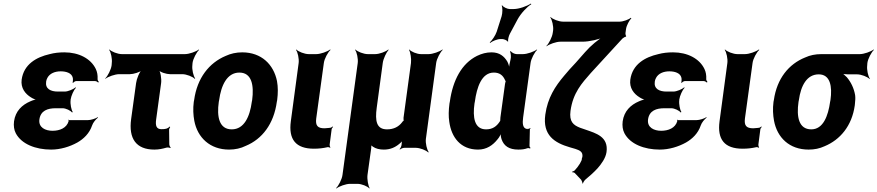

<svg xmlns="http://www.w3.org/2000/svg" viewBox="-20 -833 4945 1082"><path d="M276 -96C236 -96 196 -114 202 -160C209 -210 249 -223 294 -223H333C351 -223 378 -210 386 -199L390 -202C382 -213 375 -247 378 -269V-272C381 -293 396 -327 408 -338L406 -341C394 -330 363 -317 345 -317H306C266 -317 234 -332 240 -373C241 -380 243 -387 247 -394C260 -419 289 -431 322 -431C352 -431 384 -422 390 -395C392 -389 391 -372 389 -367L392 -366C395 -370 403 -376 409 -376H516C523 -376 530 -371 533 -368L537 -371C534 -375 529 -382 530 -388C531 -409 528 -427 520 -444C492 -503 424 -538 343 -538C313 -538 286 -535 260 -528C185 -511 114 -471 102 -384C96 -337 122 -304 155 -284C165 -277 183 -270 193 -269V-273C183 -274 164 -268 151 -262C104 -242 67 -207 59 -149C56 -124 59 -101 69 -82C101 -21 181 10 268 10C320 10 373 -6 416 -30C451 -50 484 -81 499 -126C504 -142 521 -162 532 -170L531 -173C520 -165 492 -156 475 -156H370C368 -156 369 -158 368 -159L365 -157C366 -156 367 -153 367 -151C356 -111 316 -96 276 -96Z M890 -105C861 -105 855 -125 860 -160L888 -365C891 -389 885 -429 874 -441L872 -439C882 -426 918 -415 938 -415H1007C1031 -415 1066 -401 1077 -389L1080 -391C1070 -404 1061 -441 1064 -465L1065 -478C1068 -502 1088 -539 1102 -552L1100 -554C1085 -542 1046 -528 1022 -528H667C643 -528 608 -542 597 -554L595 -552C605 -539 613 -502 610 -478L609 -465C606 -441 587 -404 573 -391L574 -389C589 -401 628 -415 652 -415H712C732 -415 769 -426 783 -439L781 -441C766 -429 750 -389 747 -365L719 -162C704 -52 747 10 850 10C876 10 897 5 918 -1C925 -3 936 -1 940 1L942 -2C938 -5 934 -14 934 -21L933 -104C934 -109 938 -115 939 -117L936 -120C925 -107 910 -105 890 -105Z M1074 -269 1072 -259C1067 -220 1069 -185 1075 -152C1093 -58 1163 10 1271 10C1305 10 1337 3 1365 -11C1457 -49 1523 -134 1540 -259L1542 -269C1547 -308 1547 -343 1541 -376C1522 -470 1453 -538 1345 -538C1311 -538 1280 -531 1252 -518C1159 -479 1091 -394 1074 -269ZM1401 -269 1399 -259C1388 -176 1356 -104 1286 -104C1215 -104 1201 -175 1213 -259L1215 -269C1226 -351 1259 -424 1329 -424C1399 -424 1412 -352 1401 -269Z M1749 5C1778 5 1801 2 1823 -3C1828 -5 1837 -3 1840 0L1842 -3C1839 -6 1837 -15 1838 -20L1849 -105C1850 -110 1855 -115 1857 -118L1854 -120C1852 -118 1846 -113 1841 -113L1833 -112L1809 -110C1770 -110 1757 -125 1762 -165L1805 -478C1808 -502 1828 -539 1843 -552L1840 -554C1825 -542 1786 -528 1762 -528H1720C1696 -528 1661 -542 1650 -554L1648 -552C1658 -539 1666 -502 1663 -478L1619 -150C1605 -47 1647 5 1749 5Z M2243 -17C2242 -9 2237 3 2232 7L2234 10C2239 5 2251 0 2259 0H2323C2347 0 2382 14 2393 26L2396 24C2386 11 2377 -26 2380 -50L2438 -478C2441 -502 2461 -539 2475 -552L2473 -554C2458 -542 2419 -528 2395 -528H2353C2329 -528 2296 -542 2287 -554L2285 -552C2293 -539 2299 -502 2296 -478L2254 -169C2254 -166 2254 -152 2256 -151L2258 -154C2256 -155 2247 -147 2246 -144C2227 -119 2199 -104 2161 -104C2101 -104 2093 -152 2103 -226L2137 -478C2140 -502 2158 -539 2170 -552L2168 -554C2155 -542 2118 -528 2094 -528H2053C2029 -528 1994 -542 1983 -554L1981 -552C1991 -539 1999 -502 1996 -478L1910 153C1907 177 1888 214 1874 227L1876 229C1891 217 1929 203 1953 203H1994C2018 203 2052 217 2061 229L2063 227C2055 214 2048 177 2051 153L2072 2C2073 -5 2073 -17 2071 -22L2068 -20C2070 -15 2077 -9 2082 -6C2098 5 2119 10 2143 10C2179 10 2206 -2 2230 -22C2237 -28 2248 -37 2251 -44L2249 -45C2245 -39 2243 -26 2243 -17Z M2952 -107 2954 -104 2951 -106C2924 -109 2924 -140 2928 -171L2970 -478C2973 -502 2993 -539 3007 -552L3005 -554C2990 -542 2951 -528 2927 -528H2892C2880 -528 2863 -537 2858 -545L2854 -542C2859 -535 2861 -510 2857 -497C2853 -482 2848 -458 2849 -446L2852 -447C2850 -457 2845 -475 2839 -486C2821 -516 2795 -538 2750 -538C2721 -538 2695 -531 2668 -518C2582 -475 2532 -382 2515 -260L2513 -250C2508 -212 2507 -177 2512 -146C2524 -59 2576 10 2674 10C2722 10 2757 -14 2784 -48C2794 -59 2803 -77 2805 -87H2802C2800 -77 2803 -58 2807 -47C2820 -11 2848 10 2901 10C2922 10 2937 8 2953 2C2957 1 2964 2 2967 4L2970 0C2967 -1 2963 -8 2964 -13L2966 -102C2965 -105 2969 -108 2970 -110L2967 -112C2966 -111 2963 -107 2961 -107ZM2826 -360 2800 -171C2799 -165 2800 -159 2799 -153C2799 -153 2798 -149 2799 -149L2800 -153C2799 -153 2797 -149 2797 -149C2779 -121 2756 -104 2719 -104C2653 -104 2643 -172 2654 -250L2656 -260C2667 -341 2694 -424 2763 -424C2796 -424 2814 -408 2825 -384C2826 -382 2830 -373 2831 -374V-378C2830 -377 2826 -363 2826 -360ZM2807 -742 2779 -654C2772 -633 2752 -604 2740 -594L2742 -591C2754 -601 2782 -613 2801 -613H2810C2820 -613 2839 -605 2841 -598L2844 -600C2841 -607 2847 -631 2853 -642L2897 -724C2915 -757 2950 -795 2974 -809L2972 -813C2949 -798 2905 -782 2874 -782H2853C2839 -782 2816 -793 2810 -803L2807 -801C2813 -791 2812 -759 2807 -742Z M3472 -711H3153C3129 -711 3094 -725 3083 -737L3081 -735C3091 -722 3100 -685 3097 -661L3095 -648C3092 -624 3073 -587 3059 -574L3060 -572C3075 -584 3114 -598 3138 -598H3262C3301 -598 3358 -611 3387 -626L3385 -629C3356 -615 3308 -575 3277 -539L3225 -480C3200 -454 3178 -429 3159 -406C3109 -347 3066 -282 3053 -187C3037 -71 3105 -28 3191 -3L3222 6C3246 14 3266 22 3262 51C3261 55 3258 62 3258 65H3261C3261 62 3262 53 3261 57C3260 66 3255 77 3248 89C3240 102 3231 114 3219 127C3215 131 3208 133 3205 134L3204 138C3207 137 3216 139 3219 142L3255 180C3258 184 3263 196 3262 201H3265C3266 196 3273 184 3279 179C3301 161 3327 138 3348 115C3368 92 3393 59 3398 24C3410 -63 3338 -82 3281 -102L3249 -113C3211 -128 3187 -147 3195 -208C3209 -310 3259 -364 3309 -421L3488 -616C3491 -619 3504 -627 3507 -626L3509 -630C3506 -631 3504 -644 3505 -648L3508 -670C3511 -690 3527 -720 3538 -730L3535 -733C3524 -723 3492 -711 3472 -711Z M3706 -96C3666 -96 3626 -114 3632 -160C3639 -210 3679 -223 3724 -223H3763C3781 -223 3808 -210 3816 -199L3820 -202C3812 -213 3805 -247 3808 -269V-272C3811 -293 3826 -327 3838 -338L3836 -341C3824 -330 3793 -317 3775 -317H3736C3696 -317 3664 -332 3670 -373C3671 -380 3673 -387 3677 -394C3690 -419 3719 -431 3752 -431C3782 -431 3814 -422 3820 -395C3822 -389 3821 -372 3819 -367L3822 -366C3825 -370 3833 -376 3839 -376H3946C3953 -376 3960 -371 3963 -368L3967 -371C3964 -375 3959 -382 3960 -388C3961 -409 3958 -427 3950 -444C3922 -503 3854 -538 3773 -538C3743 -538 3716 -535 3690 -528C3615 -511 3544 -471 3532 -384C3526 -337 3552 -304 3585 -284C3595 -277 3613 -270 3623 -269V-273C3613 -274 3594 -268 3581 -262C3534 -242 3497 -207 3489 -149C3486 -124 3489 -101 3499 -82C3531 -21 3611 10 3698 10C3750 10 3803 -6 3846 -30C3881 -50 3914 -81 3929 -126C3934 -142 3951 -162 3962 -170L3961 -173C3950 -165 3922 -156 3905 -156H3800C3798 -156 3799 -158 3798 -159L3795 -157C3796 -156 3797 -153 3797 -151C3786 -111 3746 -96 3706 -96Z M4165 5C4194 5 4217 2 4239 -3C4244 -5 4253 -3 4256 0L4258 -3C4255 -6 4253 -15 4254 -20L4265 -105C4266 -110 4271 -115 4273 -118L4270 -120C4268 -118 4262 -113 4257 -113L4249 -112L4225 -110C4186 -110 4173 -125 4178 -165L4221 -478C4224 -502 4244 -539 4259 -552L4256 -554C4241 -542 4202 -528 4178 -528H4136C4112 -528 4077 -542 4066 -554L4064 -552C4074 -539 4082 -502 4079 -478L4035 -150C4021 -47 4063 5 4165 5Z M4867 -464 4868 -478C4871 -502 4891 -539 4905 -552L4903 -554C4888 -542 4849 -528 4825 -528H4609C4575 -528 4545 -522 4517 -509C4425 -472 4358 -390 4341 -269L4339 -259C4334 -220 4336 -185 4342 -152C4360 -58 4428 10 4537 10C4570 10 4599 4 4627 -9C4714 -45 4781 -123 4797 -239L4798 -249C4800 -266 4801 -282 4799 -297C4792 -337 4775 -371 4752 -398C4743 -407 4729 -420 4721 -424L4719 -420C4727 -416 4745 -414 4759 -414H4810C4834 -414 4869 -400 4880 -388L4882 -390C4872 -403 4864 -440 4867 -464ZM4594 -414C4659 -414 4671 -346 4660 -269L4658 -259C4647 -180 4619 -104 4552 -104C4481 -104 4468 -175 4480 -259L4482 -269C4493 -349 4526 -414 4594 -414Z"/></svg>

Font: Asimov
Style: EdgeNarIt
Weight: 500
Designer: Google
Version: Version 2.000980: 2014